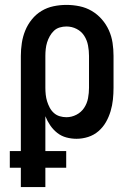

<svg xmlns="http://www.w3.org/2000/svg" viewBox="-20 -558 540 783"><path d="M65 205V126H20V58H65V-330Q65 -356 69 -382.5Q73 -409 83 -433.5Q93 -458 110 -479Q127 -500 149.5 -513.5Q172 -527 198 -532.5Q224 -538 251 -538Q278 -538 304.5 -532.5Q331 -527 354 -513.5Q377 -500 395 -479.5Q413 -459 424 -434.5Q435 -410 439 -383.5Q443 -357 443 -330V-200Q443 -176 440.5 -152Q438 -128 431 -104.5Q424 -81 412 -60Q400 -39 381.5 -23Q363 -7 339.5 0.5Q316 8 292 8Q271 8 250.5 2.5Q230 -3 213.5 -16Q197 -29 185 -46.5Q173 -64 165 -84V58H250V126H165V205ZM251 -80Q272 -80 291.5 -90Q311 -100 323 -118Q335 -136 339 -157.5Q343 -179 343 -200V-330Q343 -351 339 -372.5Q335 -394 323.5 -412Q312 -430 292.5 -440Q273 -450 251 -450Q237 -450 223.5 -446Q210 -442 200 -432.5Q190 -423 183 -410.5Q176 -398 172 -385Q168 -372 166.5 -358Q165 -344 165 -330V-200Q165 -186 166.5 -172Q168 -158 172 -145Q176 -132 182.5 -119.5Q189 -107 199.5 -97.5Q210 -88 223.5 -84Q237 -80 251 -80Z"/></svg>

Font: Iosevka Slab Semibold
Style: Regular
Weight: 600
Monospace: yes
Designer: Belleve Invis
Foundry: Belleve Invis
Version: Version 11.1.1; ttfautohint (v1.8.3)